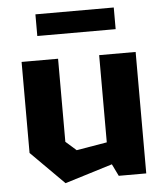

<svg xmlns="http://www.w3.org/2000/svg" viewBox="-54 -793 727 852"><g transform="rotate(-5 310.0 -367.0)"><path d="M218.5 -541H56V-135.5L203.5 12L415.5 -53.5L441.5 0H564V-541H401.5V-152.5L265.5 -129.5L218.5 -171ZM135.5 -649.5H484.5V-746H135.5Z"/></g></svg>

Font: Monaspace Krypton ExtraBold
Style: Regular
Weight: 800
Designer: Riley Cran & the Lettermatic Team
Foundry: Lettermatic
Version: Version 1.101 (Monaspace Krypton)